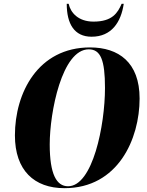

<svg xmlns="http://www.w3.org/2000/svg" viewBox="-20 -973 768 1004"><path d="M459 -781C563 -781 613 -857 627 -953H616C595 -905 567 -860 469 -860C389 -860 349 -907 339 -953H329C329 -849 368 -781 459 -781ZM317 11C597 11 710 -246 710 -458C710 -647 600 -725 451 -725C179 -725 58 -488 58 -265C58 -82 159 11 317 11ZM336 1C276 1 240 -61 240 -218C240 -386 304 -715 444 -715C506 -715 529 -660 529 -513C529 -318 465 1 336 1Z"/></svg>

Font: Noto Serif Display Condensed Black
Style: Italic
Weight: 900
Width: 3
Italic angle: -12°
Designer: Monotype Design Team
Foundry: Monotype Imaging Inc.
Version: Version 2.009